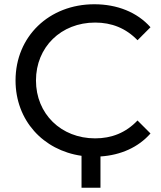

<svg xmlns="http://www.w3.org/2000/svg" viewBox="-20 -728 758 902"><path d="M363 154H452V7C547 1 630 -36 687 -101L626 -162C571 -104 504 -78 427 -78C267 -78 149 -193 149 -350C149 -507 267 -622 427 -622C504 -622 571 -596 626 -539L687 -600C624 -671 530 -708 423 -708C211 -708 53 -557 53 -350C53 -163 182 -22 363 4Z"/></svg>

Font: Montserrat-Alt1 Med
Style: Regular
Weight: 500
Designer: Differentunic
Foundry: Differentunic
Version: Version 7.222